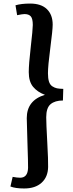

<svg xmlns="http://www.w3.org/2000/svg" viewBox="-20 -841 412 1089"><path d="M336.9 -271Q292 -271 267.1 -250.2Q242.2 -229.5 242.2 -175.8Q242.2 -141.6 248 -35.6Q253.9 70.3 252.9 106Q252 162.6 216.1 195.3Q180.2 228 117.2 228Q67.4 228 39.1 216.8L51.8 162.1Q77.1 167 94.2 167Q137.7 167 139.2 110.8Q139.6 82 135.7 -29.5Q131.8 -141.1 131.8 -170.9Q131.8 -272 234.9 -303.2Q192.4 -318.8 167.7 -348.6Q143.1 -378.4 143.1 -432.1Q143.1 -475.6 154.5 -575Q166 -674.3 166 -699.2Q166 -735.4 154.5 -748.3Q143.1 -761.2 119.1 -761.2Q107.9 -761.2 77.1 -754.9L67.9 -811Q101.6 -820.8 150.9 -820.8Q213.4 -820.8 246.1 -789.1Q278.8 -757.3 278.8 -701.2Q278.8 -671.4 265.4 -569.1Q252 -466.8 252 -425.8Q252 -396.5 257.8 -378.2Q263.7 -359.9 276.9 -351.3Q290 -342.8 303.2 -340.1Q316.4 -337.4 338.9 -336.9Z"/></svg>

Font: Literata Book SemiBold
Style: Italic
Weight: 600
Italic angle: -3°
Designer: Latin by Veronika Burian and Jose Scaglione. Greek by Irene Vlachou. Cyrillic by Vera Evstafieva
Foundry: TypeTogether
Version: Version 1.003;PS 001.003;hotconv 1.0.88;makeotf.lib2.5.64775